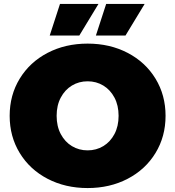

<svg xmlns="http://www.w3.org/2000/svg" viewBox="-20 -937 888 973"><path d="M221 -31C281 0.3 348.7 16 424 16C499.3 16 567 0.3 627 -31C687 -62.3 734 -105.8 768 -161.5C802 -217.2 819 -280 819 -350C819 -420 802 -482.8 768 -538.5C734 -594.2 687 -637.7 627 -669C567 -700.3 499.3 -716 424 -716C348.7 -716 281 -700.3 221 -669C161 -637.7 114 -594.2 80 -538.5C46 -482.8 29 -420 29 -350C29 -280 46 -217.2 80 -161.5C114 -105.8 161 -62.3 221 -31ZM503.5 -196.5C479.8 -182.2 453.3 -175 424 -175C394.7 -175 368.2 -182.2 344.5 -196.5C320.8 -210.8 302 -231.2 288 -257.5C274 -283.8 267 -314.7 267 -350C267 -385.3 274 -416.2 288 -442.5C302 -468.8 320.8 -489.2 344.5 -503.5C368.2 -517.8 394.7 -525 424 -525C453.3 -525 479.8 -517.8 503.5 -503.5C527.2 -489.2 546 -468.8 560 -442.5C574 -416.2 581 -385.3 581 -350C581 -314.7 574 -283.8 560 -257.5C546 -231.2 527.2 -210.8 503.5 -196.5ZM284 -917 232 -757H382L479 -917ZM518 -917 466 -757H616L713 -917Z"/></svg>

Font: Montserrat Custom Black
Style: Regular
Weight: 900
Designer: Julieta Ulanovsky
Foundry: Julieta Ulanovsky
Version: Version 7.200